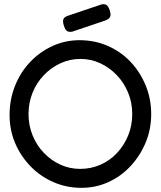

<svg xmlns="http://www.w3.org/2000/svg" viewBox="-20 -885 772 922"><path d="M371 17Q300 17 237.5 -10Q175 -37 127.5 -85.5Q80 -134 53 -197Q26 -260 26 -333Q26 -407 52 -472.5Q78 -538 124.5 -587Q171 -636 232 -664Q293 -692 362 -692Q434 -692 496.5 -665Q559 -638 605.5 -589.5Q652 -541 679 -476Q706 -411 706 -337Q706 -264 679.5 -200.5Q653 -137 607 -87.5Q561 -38 500.5 -10.5Q440 17 371 17ZM365 -74Q417 -74 462.5 -94Q508 -114 542 -150.5Q576 -187 595.5 -234.5Q615 -282 615 -338Q615 -392 595.5 -439.5Q576 -487 541.5 -523.5Q507 -560 462 -581Q417 -602 366 -602Q315 -602 270 -581Q225 -560 190.5 -524Q156 -488 136.5 -440Q117 -392 117 -337Q117 -283 136.5 -235Q156 -187 190.5 -151Q225 -115 269.5 -94.5Q314 -74 365 -74ZM327 -733Q311 -730 302 -736Q293 -742 287 -761Q280 -782 284.5 -793Q289 -804 308 -810L468 -864Q483 -867 492 -860.5Q501 -854 507 -835Q514 -814 508.5 -803.5Q503 -793 484 -786Z"/></svg>

Font: Fredoka Light
Style: Regular
Weight: 400
Version: Version 2.001